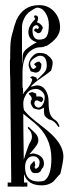

<svg xmlns="http://www.w3.org/2000/svg" viewBox="-20 -727 282 751"><path d="M133 -572Q156 -572 163.5 -586Q171 -600 171 -630Q171 -656 158 -676.5Q145 -697 125 -697Q118 -697 89 -676L88 -673Q82 -670 74 -653.5Q66 -637 66 -621V-475Q68 -483 68 -497Q68 -511 71 -519Q77 -536 124 -562Q91 -571 91 -602Q91 -626 118 -653Q118 -654 116 -656.5Q114 -659 113.5 -660.5Q113 -662 114 -665Q120 -670 128 -662L129 -655L127 -645L124 -640Q139 -636 147 -621V-618Q147 -612 144 -611Q142 -597 128 -597L114 -606Q113 -616 122 -616L128 -613L132 -619Q131 -626 123 -629Q107 -626 107 -610Q107 -572 133 -572ZM78 -73Q78 -17 131 -17Q142 -17 153 -20Q181 -39 181 -106Q181 -192 115 -246L71 -282Q71 -225 73 -103Q76 -111 84.5 -137.5Q93 -164 100 -174Q105 -184 105 -190Q105 -209 94 -220Q89 -222 89 -231H90L97 -227L98 -225L120 -204Q130 -192 130 -178Q130 -169 123.5 -159Q117 -149 107 -138Q97 -127 95 -124L109 -127Q152 -121 152 -86Q152 -82 149 -73Q145 -69 143 -65.5Q141 -62 140 -59.5Q139 -57 136 -54.5Q133 -52 126 -50H115Q102 -50 97 -71L99 -82L113 -97L115 -96L118 -81L115 -73L120 -66L131 -74Q135 -85 135 -92Q135 -102 127.5 -109Q120 -116 110 -116Q95 -116 86.5 -104Q78 -92 78 -73ZM100 -326Q100 -334 104 -337V-341Q105 -348 93 -359V-363L106 -367L121 -361L123 -349L131 -350Q149 -350 149 -336L142 -327L125 -335L117 -332L114 -323Q116 -309 129 -306Q141 -306 148 -319Q155 -332 155 -347Q155 -359 144.5 -369Q134 -379 121 -379Q95 -379 83 -359Q71 -340 71 -323Q71 -306 74 -296Q85 -282 101 -268Q117 -254 138 -238Q159 -222 169 -213Q228 -163 228 -115Q228 -97 216 -47Q210 -42 201.5 -31.5Q193 -21 187.5 -16Q182 -11 170 -6.5Q158 -2 143 -2Q89 -2 75 -44L74 -45V-13H87V3H73V4Q72 3 64 3H10V-13H24L20 -421Q19 -432 19 -465V-488Q20 -489 20 -525Q20 -566 26 -588Q38 -634 44 -648Q71 -707 133 -707Q169 -707 192 -681.5Q215 -656 215 -619Q215 -580 162 -547H158Q150 -542 136 -542Q121 -542 105 -532Q68 -510 68 -443V-385L70 -383V-371Q72 -369 70 -365Q68 -361 70 -359Q74 -366 82.5 -375.5Q91 -385 97 -394Q103 -403 106 -415Q106 -419 98 -424V-425L107 -429L122 -424L125 -415L151 -441Q163 -453 163 -470Q163 -509 137 -509Q127 -509 112.5 -498.5Q98 -488 98 -479Q98 -472 102 -464.5Q106 -457 112 -457L123 -465L113 -476Q123 -486 134 -486L142 -477Q142 -443 118 -443Q117 -443 100 -448Q92 -466 92 -472Q92 -489 105 -504.5Q118 -520 133 -520Q143 -520 153 -518Q156 -515 161 -515Q163 -513 169 -508.5Q175 -504 177.5 -501Q180 -498 183 -493Q186 -488 186 -482Q186 -474 183.5 -464Q181 -454 180 -451Q169 -441 141 -422Q113 -403 101 -389L102 -388L123 -393H125Q146 -393 158 -374.5Q170 -356 170 -330Q170 -299 175.5 -282.5Q181 -266 198 -256Q206 -251 212 -235V-231H208Q193 -256 171 -260Q158 -269 155 -274.5Q152 -280 152 -293V-306Q151 -305 146.5 -303Q142 -301 138.5 -299.5Q135 -298 132 -298Q129 -298 112 -303Q109 -305 104.5 -313Q100 -321 100 -326Z"/></svg>

Font: Bukvitsa
Style: Regular
Weight: 500
Foundry: Ponomar Technologies, Inc.
Version: Version 1.1